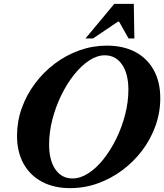

<svg xmlns="http://www.w3.org/2000/svg" viewBox="-20 -960 849 993"><path d="M343 13Q259 13 197 -20Q135 -53 101.5 -114Q68 -175 68 -258Q68 -332 92.5 -400.5Q117 -469 161 -528Q205 -587 263.5 -631Q322 -675 390.5 -699.5Q459 -724 533 -724Q618 -724 680 -691Q742 -658 775.5 -597Q809 -536 809 -452Q809 -379 784.5 -310Q760 -241 716 -182.5Q672 -124 613 -80Q554 -36 485.5 -11.5Q417 13 343 13ZM355 -37Q395 -37 436.5 -63.5Q478 -90 515 -136.5Q552 -183 581 -242Q610 -301 627 -366.5Q644 -432 644 -496Q644 -579 611 -626.5Q578 -674 522 -674Q482 -674 441 -647Q400 -620 363 -573.5Q326 -527 297 -467.5Q268 -408 251 -342.5Q234 -277 234 -212Q234 -131 266.5 -84Q299 -37 355 -37ZM422 -761 571 -940H672L675 -761H645L596 -848H590L461 -761Z"/></svg>

Font: Baskervville
Style: Bold Italic
Weight: 700
Italic angle: -18°
Version: Version 1.100